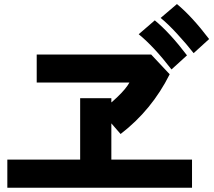

<svg xmlns="http://www.w3.org/2000/svg" viewBox="-20 -965 1040 932"><path d="M158.2 -564.5V-700.2H713.9L803.7 -604.5Q716.8 -430.7 565.4 -314.5L467.8 -426.8Q507.8 -454.1 549.8 -494.1Q591.8 -534.2 608.4 -564.5ZM15.6 -53.7V-190.4H369.1V-488.3H520.5V-190.4H912.1V-53.7ZM759.8 -877.9 838.9 -945.3Q912.1 -884.8 995.1 -775.4L919.9 -707Q885.7 -751 839.8 -800.8Q793.9 -850.6 759.8 -877.9ZM653.3 -798.8 731.4 -866.2Q804.7 -805.7 887.7 -696.3L812.5 -627.9Q726.6 -739.3 653.3 -798.8Z"/></svg>

Font: Gothic A1 Black
Style: Regular
Weight: 900
Version: Version 2.50